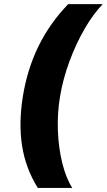

<svg xmlns="http://www.w3.org/2000/svg" viewBox="-20 -754 520 935"><path d="M91.6 -286.2Q113.3 -418 167.3 -528.6Q221.2 -639.2 312.1 -734H480.5Q434.7 -687.1 392.4 -614.2Q350.1 -541.2 318.5 -455.8Q286.9 -370.4 272.7 -286.2Q258.5 -202.4 261.9 -117Q265.3 -31.6 283.6 41.4Q301.8 114.3 332 161.2H164.1Q104.8 66.4 87.5 -44.2Q70.3 -154.8 91.6 -286.2Z"/></svg>

Font: Inter UI Extra Bold
Style: Italic
Weight: 800
Italic angle: 9.39999°
Designer: Rasmus Andersson
Foundry: rsms
Version: 3.2;8d6f07862